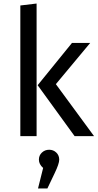

<svg xmlns="http://www.w3.org/2000/svg" viewBox="-20 -770 552 1086"><path d="M187 -750V0H95V-739ZM490 -527 296 -294 512 0H402L193 -288L387 -527ZM315 133Q315 156 289 210L248 296H195L224 180Q200 159 200 133Q200 109 217 93Q234 77 258 77Q282 77 298.5 93Q315 109 315 133Z"/></svg>

Font: Fira Sans
Style: Regular
Weight: 400
Designer: Carrois Corporate & Edenspiekermann AG
Foundry: Carrois Corporate GbR & Edenspiekermann AG
Version: Version 4.106;PS 004.106;hotconv 1.0.70;makeotf.lib2.5.58329